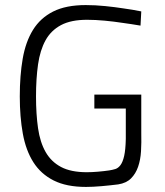

<svg xmlns="http://www.w3.org/2000/svg" viewBox="-20 -727 651 757"><path d="M352 -354H537V-203Q538 -165 536 -131Q534 -97 524.5 -69.5Q515 -42 496.5 -23.5Q478 -5 446 0Q414 4 380 7Q346 10 319 10Q242 10 191.5 -15.5Q141 -41 111.5 -87.5Q82 -134 70 -200Q58 -266 58 -347Q58 -429 69.5 -495.5Q81 -562 110 -609Q139 -656 189.5 -681.5Q240 -707 318 -707Q356 -707 395 -703Q434 -699 466 -694Q503 -689 537 -682L534 -626Q499 -632 462 -637Q430 -642 393 -645.5Q356 -649 323 -649Q260 -649 220.5 -628Q181 -607 159.5 -568Q138 -529 130 -473Q122 -417 122 -347Q122 -277 130 -221.5Q138 -166 160 -127.5Q182 -89 221 -68.5Q260 -48 322 -48Q342 -48 365.5 -50Q389 -52 410 -55Q423 -57 434.5 -60.5Q446 -64 455 -76Q464 -88 469.5 -112Q475 -136 476 -179V-299H352Z"/></svg>

Font: Panefresco 250wt
Style: Regular
Weight: 300
Version: Version 1.000